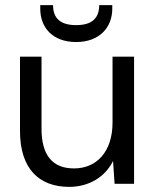

<svg xmlns="http://www.w3.org/2000/svg" viewBox="-20 -717 612 749"><path d="M250 12C326 12 390 -26 421 -89L427 0H503V-496H419V-239C419 -124 356 -60 269 -60C184 -60 142 -112 142 -215V-496H58V-206C58 -58 133 12 250 12ZM277 -553C368 -553 418 -610 418 -683V-697H367C367 -648 341 -619 277 -619C213 -619 187 -648 187 -697H137V-683C137 -610 185 -553 277 -553Z"/></svg>

Font: Rootstock Sans Body
Style: Regular
Weight: 400
Designer: Colophon Foundry, Jonny Pinhorn
Foundry: Colophon Foundry
Version: Version 1.200;FEAKit 1.0